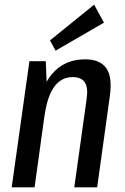

<svg xmlns="http://www.w3.org/2000/svg" viewBox="-20 -802 536 822"><path d="M351 -379Q358 -427 343 -449.5Q328 -472 291 -472Q243 -472 213 -431.5Q183 -391 171 -309L124 -241L132 -296Q149 -422 202.5 -485Q256 -548 344 -548Q409 -548 435.5 -509.5Q462 -471 450 -389L396 0H298ZM106 -540H176L182 -390L128 0H30ZM425 -705 218 -585 194 -629 383 -782Z"/></svg>

Font: Pathway Extreme Condensed Medium
Style: Italic
Weight: 500
Width: 3
Italic angle: -8°
Version: Version 1.001;gftools[0.9.26]